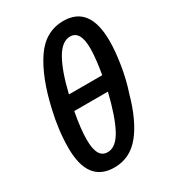

<svg xmlns="http://www.w3.org/2000/svg" viewBox="-188 -868 878 979"><g transform="rotate(-30 250.5 -379.0)"><path d="M40 -193Q40 -296 66 -407Q104 -575 169.5 -671.5Q235 -768 341 -768Q495 -768 495 -562Q495 -502 482.5 -424Q470 -346 447 -278Q409 -140 348 -65Q287 10 195 10Q40 10 40 -193ZM375 -429Q391 -522 391 -578Q391 -682 331 -682Q283 -682 245.5 -616.5Q208 -551 179 -429ZM358 -342H160Q142 -246 142 -184Q142 -129 157 -102Q172 -75 204 -75Q253 -75 290 -144Q327 -213 358 -342Z"/></g></svg>

Font: Noto Sans UI NarrowMedium
Style: Italic
Weight: 500
Width: 4
Italic angle: -12°
Designer: Monotype Design Team
Foundry: Monotype Imaging Inc.
Version: Version 1.001